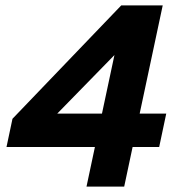

<svg xmlns="http://www.w3.org/2000/svg" viewBox="-20 -688 664 708"><path d="M299 0 330 -146H4L26 -250L427 -668H580L495 -269H593L567 -146H469L438 0ZM191 -269H356L402 -485Z"/></svg>

Font: Atkinson Hyperlegible Next
Style: Bold Italic
Weight: 700
Italic angle: -12°
Designer: Elliott Scott, Megan Eiswerth, Linus Boman, Theodore Petrosky, Letters from Sweden
Foundry: Applied Design Works, Letters from Sweden
Version: Version 2.001